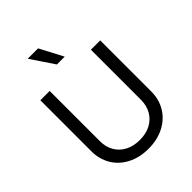

<svg xmlns="http://www.w3.org/2000/svg" viewBox="-272 -1126 1282 1282"><g transform="rotate(-45 368.5 -485.0)"><path d="M563.2 -727.3H651.3V-245.7Q651.3 -171.5 616.1 -112.7Q581 -54 516.7 -20.6Q452.4 12.8 368.6 12.8Q284.4 12.8 220 -20.6Q155.5 -54 120.7 -112.7Q85.9 -171.5 85.9 -245.7V-727.3H174V-252.8Q173.7 -199.6 197.3 -158Q220.9 -116.5 264.9 -93Q308.9 -69.6 368.6 -69.6Q427.9 -69.6 471.8 -93Q515.6 -116.5 539.2 -158Q562.9 -199.6 563.2 -252.8ZM333.1 -818.2 222.3 -983H320.3L407 -818.2Z"/></g></svg>

Font: Riot Sans
Style: Regular
Weight: 400
Designer: Rasmus Andersson
Foundry: rsms
Version: Version 3.005